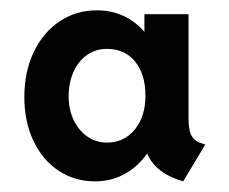

<svg xmlns="http://www.w3.org/2000/svg" viewBox="-20 -747 442 370"><path d="M26.9 -560.1Q26.9 -608.9 45.2 -647Q63.5 -685.1 95.2 -706.1Q127 -727.1 166.5 -727.1Q194.8 -727.1 218 -716.3Q241.2 -705.6 258.3 -685.5V-719.7H343.3V-518.6Q343.3 -498 348.1 -487.5Q353 -477.1 363.3 -472.7L375.5 -468.3L333 -397.5Q279.3 -413.1 263.7 -451.2Q245.6 -425.8 220 -411.6Q194.3 -397.5 163.1 -397.5Q124 -397.5 93 -418Q62 -438.5 44.4 -475.6Q26.9 -512.7 26.9 -560.1ZM260.3 -563Q260.3 -603.5 240.5 -628.2Q220.7 -652.8 186 -652.8Q165 -652.8 148.2 -641.4Q131.3 -629.9 121.8 -608.9Q112.3 -587.9 112.3 -561Q112.3 -535.6 122.1 -515.4Q131.8 -495.1 148.7 -483.6Q165.5 -472.2 186 -472.2Q218.8 -472.2 239.5 -497.1Q260.3 -522 260.3 -563Z"/></svg>

Font: Reddit Sans SemiBold
Style: Regular
Weight: 600
Designer: Stephen Hutchings
Foundry: Reddit
Version: Version 1.013